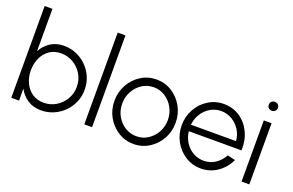

<svg xmlns="http://www.w3.org/2000/svg" viewBox="-94 -1106 2254 1475"><g transform="rotate(20 1033.0 -368.5)"><path d="M306 -514Q360.5 -514 408 -493.5Q455.5 -473 491.8 -436.8Q528 -400.5 548.5 -352.8Q569 -305 569 -250.5Q569 -196 548.5 -148.2Q528 -100.5 491.8 -64.2Q455.5 -28 408 -7.5Q360.5 13 306 13Q242.5 13 196 -17.5Q149.5 -48 123.5 -97.5V0H60V-750H123.5V-403.5Q149.5 -453 196 -483.5Q242.5 -514 306 -514ZM305 -49Q360.5 -49 405.5 -76.2Q450.5 -103.5 477.5 -149.2Q504.5 -195 504.5 -250.5Q504.5 -307 477 -352.8Q449.5 -398.5 404.2 -425.2Q359 -452 305 -452Q250 -452 210.5 -424.5Q171 -397 150 -351.2Q129 -305.5 129 -250.5Q129 -194.5 150.5 -148.8Q172 -103 211.5 -76Q251 -49 305 -49Z M657 0V-750H720.5V0Z M1062.5 13Q993.5 13 936.8 -22.5Q880 -58 846.2 -117.8Q812.5 -177.5 812.5 -250Q812.5 -323 846.2 -383Q880 -443 936.8 -478.5Q993.5 -514 1062.5 -514Q1131.5 -514 1188.2 -478.5Q1245 -443 1278.8 -383Q1312.5 -323 1312.5 -250Q1312.5 -177.5 1278.8 -117.8Q1245 -58 1188.2 -22.5Q1131.5 13 1062.5 13ZM1062.5 -50.5Q1115 -50.5 1157.2 -78Q1199.5 -105.5 1224.2 -151Q1249 -196.5 1249 -250Q1249 -304.5 1224 -350Q1199 -395.5 1156.8 -423Q1114.5 -450.5 1062.5 -450.5Q1009.5 -450.5 967.2 -422.8Q925 -395 900.5 -349.5Q876 -304 876 -250Q876 -194.5 901.5 -149.2Q927 -104 969.5 -77.2Q1012 -50.5 1062.5 -50.5Z M1612.5 13Q1543.5 13 1486.8 -22.5Q1430 -58 1396.2 -117.8Q1362.5 -177.5 1362.5 -250Q1362.5 -323 1396.2 -383Q1430 -443 1486.8 -478.5Q1543.5 -514 1612.5 -514Q1686.5 -514 1743.5 -476.2Q1800.5 -438.5 1832 -373Q1863.5 -307.5 1860.5 -225H1429.5Q1435 -175.5 1460.5 -136Q1486 -96.5 1525.2 -73.8Q1564.5 -51 1612.5 -50.5Q1664.5 -50.5 1706.5 -77.8Q1748.5 -105 1774 -153L1838.5 -138Q1808.5 -71.5 1748 -29.2Q1687.5 13 1612.5 13ZM1428 -277.5H1796.5Q1793 -326 1767.5 -366.5Q1742 -407 1701.5 -431.5Q1661 -456 1612.5 -456Q1563.5 -456 1523.5 -432Q1483.5 -408 1458 -367.8Q1432.5 -327.5 1428 -277.5Z M1942.5 -500H2006V0H1942.5ZM1974.5 -590.5Q1958.5 -590.5 1947.8 -600.8Q1937 -611 1937 -627Q1937 -643 1947.8 -653.2Q1958.5 -663.5 1974.5 -663.5Q1990 -663.5 2001 -653.2Q2012 -643 2012 -627Q2012 -611 2001.2 -600.8Q1990.5 -590.5 1974.5 -590.5Z"/></g></svg>

Font: Urbanist Light
Style: Regular
Weight: 300
Designer: Corey Hu
Foundry: Corey Hu
Version: Version 1.330; ttfautohint (v1.8.4.7-5d5b)